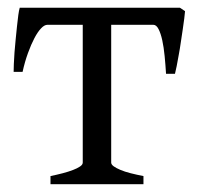

<svg xmlns="http://www.w3.org/2000/svg" viewBox="-20 -474 506 494"><path d="M109.9 0V-21Q126.5 -24.4 141.4 -28.3Q156.2 -32.2 167.7 -36.6Q179.2 -41 186 -45.7Q192.9 -50.3 192.9 -55.7V-410.2H102.1Q94.2 -410.2 85.7 -401.1Q77.1 -392.1 68.6 -376Q60.1 -359.9 52 -337.6Q43.9 -315.4 38.1 -289.1H15.1Q15.1 -295.9 15.6 -309.3Q16.1 -322.8 17.3 -338.9Q18.6 -355 20.3 -372.6Q22 -390.1 23.7 -406.2Q25.4 -422.4 27.1 -435.1Q28.8 -447.8 30.8 -454.1H442.9L456.1 -445.3Q455.6 -439 454.1 -426.5Q452.6 -414.1 450.2 -398.4Q447.8 -382.8 445.3 -365.7Q442.9 -348.6 439.9 -332.8Q437 -316.9 434.6 -304Q432.1 -291 430.2 -284.2H407.2Q405.8 -307.1 403.6 -329.8Q401.4 -352.5 397.5 -370.4Q393.6 -388.2 387.9 -399.2Q382.3 -410.2 374.5 -410.2H266.1V-55.7Q266.1 -50.8 272.5 -46.1Q278.8 -41.5 289.8 -36.9Q300.8 -32.2 316.2 -28.3Q331.5 -24.4 349.1 -21V0Z"/></svg>

Font: Gentium Plus
Style: Regular
Weight: 400
Designer: J. Victor Gaultney, Annie Olsen, Iska Routamaa
Foundry: SIL International
Version: Version 1.510